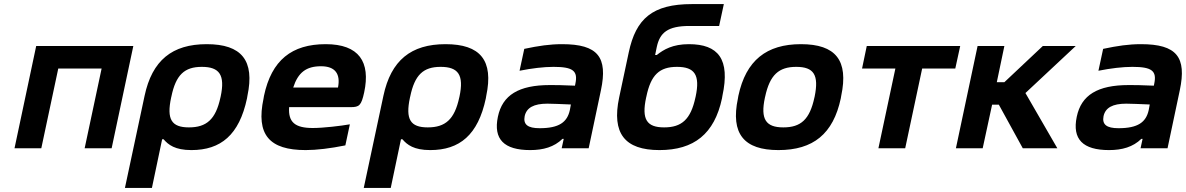

<svg xmlns="http://www.w3.org/2000/svg" viewBox="-20 -725 5800 939"><path d="M51 0H182L265 -390H477L394 0H526L632 -500H157Z M1188 -244 1190 -256C1227 -430 1161 -509 991 -509C822 -509 724 -430 687 -256L591 194H723L773 -44H780C803 -17 836 9 916 9C1060 9 1150 -65 1188 -244ZM817 -248 818 -252C840 -359 882 -398 967 -398C1053 -398 1082 -359 1059 -252L1058 -248C1035 -141 990 -102 904 -102C819 -102 794 -141 817 -248Z M1761 -273C1793 -422 1736 -509 1573 -509C1407 -509 1308 -431 1271 -256L1269 -244C1231 -66 1297 9 1475 9C1528 9 1595 1 1669 -14L1691 -117C1646 -109 1560 -99 1510 -99C1423 -99 1389 -127 1394 -201H1695C1737 -201 1747 -209 1761 -273ZM1414 -297C1438 -371 1478 -401 1550 -401C1620 -401 1646 -363 1633 -297Z M2356 -244 2358 -256C2395 -430 2329 -509 2159 -509C1990 -509 1892 -430 1855 -256L1759 194H1891L1941 -44H1948C1971 -17 2004 9 2084 9C2228 9 2318 -65 2356 -244ZM1985 -248 1986 -252C2008 -359 2050 -398 2135 -398C2221 -398 2250 -359 2227 -252L2226 -248C2203 -141 2158 -102 2072 -102C1987 -102 1962 -141 1985 -248Z M2729 -509C2669 -509 2615 -501 2544 -486L2521 -379C2581 -391 2639 -398 2687 -398C2783 -398 2807 -378 2794 -316L2792 -306C2734 -309 2692 -309 2669 -309C2517 -309 2437 -260 2415 -154C2392 -44 2445 9 2573 9C2637 9 2690 -6 2731 -46H2737L2727 0H2859L2919 -284C2953 -445 2905 -509 2729 -509ZM2546 -157C2555 -198 2590 -218 2657 -218C2680 -218 2723 -216 2772 -214L2767 -187C2754 -127 2714 -98 2619 -98C2561 -98 2538 -116 2546 -157Z M3511 -244 3513 -256C3552 -436 3493 -509 3349 -509C3270 -509 3226 -483 3192 -456H3184L3192 -495C3207 -565 3245 -598 3352 -598H3497L3520 -705H3364C3171 -705 3090 -634 3055 -469L3008 -248C2971 -73 3035 9 3205 9C3374 9 3474 -70 3511 -244ZM3140 -248 3141 -252C3163 -359 3205 -398 3291 -398C3377 -398 3405 -359 3382 -252L3381 -248C3358 -141 3314 -102 3228 -102C3143 -102 3117 -141 3140 -248Z M3591 -256 3589 -244C3552 -70 3619 9 3787 9C3957 9 4055 -70 4092 -244L4094 -256C4131 -430 4067 -509 3897 -509C3729 -509 3628 -430 3591 -256ZM3721 -248 3722 -252C3745 -359 3789 -398 3874 -398C3960 -398 3986 -359 3964 -252L3963 -248C3940 -141 3897 -102 3811 -102C3726 -102 3698 -141 3721 -248Z M4276 0H4407L4490 -390H4652L4676 -500H4219L4196 -390H4359Z M4761 -500 4655 0H4786L4832 -213H4865L4982 0H5151L4995 -270L5241 -500H5080L4892 -323H4855L4892 -500Z M5560 -509C5500 -509 5446 -501 5375 -486L5352 -379C5412 -391 5470 -398 5518 -398C5614 -398 5638 -378 5625 -316L5623 -306C5565 -309 5523 -309 5500 -309C5348 -309 5268 -260 5246 -154C5223 -44 5276 9 5404 9C5468 9 5521 -6 5562 -46H5568L5558 0H5690L5750 -284C5784 -445 5736 -509 5560 -509ZM5377 -157C5386 -198 5421 -218 5488 -218C5511 -218 5554 -216 5603 -214L5598 -187C5585 -127 5545 -98 5450 -98C5392 -98 5369 -116 5377 -157Z"/></svg>

Font: LT Wave Text Bold Italic
Style: Regular
Weight: 700
Designer: Daniel Lyons
Version: Version 2.5 (Glyphs App)